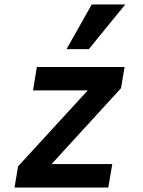

<svg xmlns="http://www.w3.org/2000/svg" viewBox="-20 -840 640 860"><path d="M45 0H465L483 -105H211L522 -445L538 -540H145L128 -435H373L61 -95ZM541 -820H391L278 -620H378Z"/></svg>

Font: CommitMono
Style: Bold Italic
Weight: 700
Monospace: yes
Designer: Eigil Nikolajsen
Foundry: Eigil Nikolajsen
Version: Version 1.143